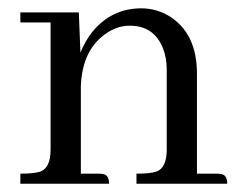

<svg xmlns="http://www.w3.org/2000/svg" viewBox="-20 -445 595 465"><path d="M219.7 -24.4H175.8V-235.4Q178.7 -326.2 240.2 -366.2Q266.6 -382.8 293.9 -382.8Q353.5 -382.8 375 -327.1Q383.8 -304.7 383.8 -276.4V-83Q383.8 -38.1 358.4 -29.3Q343.8 -24.4 310.5 -24.4V0H530.3Q530.3 -21.5 515.6 -23.4Q511.7 -24.4 505.9 -24.4H457V-266.6Q457 -364.3 389.6 -406.2Q358.4 -424.8 322.3 -424.8Q250 -424.8 203.1 -367.2Q185.5 -344.7 174.8 -317.4L170.9 -415H29.3V-390.6H102.5V-83Q102.5 -38.1 77.1 -29.3Q62.5 -24.4 29.3 -24.4V0H244.1Q244.1 -21.5 229.5 -23.4Q225.6 -24.4 219.7 -24.4Z"/></svg>

Font: Abhaya Libre
Style: Regular
Weight: 400
Designer: Pushpananda Ekanayake, Sol Matas, Pathum Egodawatta
Foundry: Mooniak
Version: Version 1.050 ; ttfautohint (v1.6)